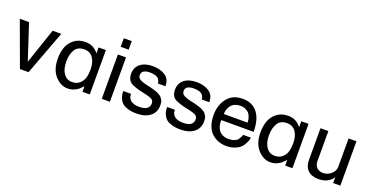

<svg xmlns="http://www.w3.org/2000/svg" viewBox="-30 -1379 4015 2082"><g transform="rotate(20 1978.0 -338.5)"><path d="M6.8 -511.7H113.3L247.1 -103.5L385.7 -511.7H485.4L293.9 0H194.3Z M771.5 -60.5Q825.2 -60.5 858.9 -90.8Q892.6 -121.1 904.3 -162.1Q916 -203.1 916 -255.9Q916 -336.9 881.3 -388.2Q846.7 -439.5 779.3 -439.5Q703.1 -439.5 670.9 -385.3Q638.7 -331.1 638.7 -250Q638.7 -161.1 674.8 -110.8Q710.9 -60.5 771.5 -60.5ZM1000 0H916V-64.5Q890.6 -37.1 872.6 -21.5Q854.5 -5.9 821.8 7.8Q789.1 21.5 750 21.5Q669.9 21.5 605.5 -49.8Q541 -121.1 541 -250Q541 -321.3 562.5 -379.9Q584 -438.5 635.7 -478.5Q687.5 -518.6 763.7 -518.6Q812.5 -518.6 847.7 -501Q882.8 -483.4 916 -443.4V-511.7H1000Z M1230.5 -600.6H1138.7V-699.2H1230.5ZM1232.4 0H1138.7V-511.7H1232.4Z M1759.8 -149.4Q1759.8 -69.3 1702.1 -23.9Q1644.5 21.5 1543.9 21.5Q1488.3 21.5 1446.8 8.8Q1405.3 -3.9 1383.3 -22Q1361.3 -40 1348.6 -66.9Q1335.9 -93.8 1332.5 -114.3Q1329.1 -134.8 1329.1 -159.2H1418.9Q1418.9 -157.2 1418.9 -152.3Q1418.9 -143.6 1420.4 -133.8Q1421.9 -124 1429.7 -109.4Q1437.5 -94.7 1450.2 -84Q1462.9 -73.2 1487.8 -64.9Q1512.7 -56.6 1546.9 -56.6Q1666 -56.6 1666 -138.7Q1666 -156.2 1658.2 -168.5Q1650.4 -180.7 1633.3 -188.5Q1616.2 -196.3 1602.1 -200.7Q1587.9 -205.1 1562 -210.4Q1536.1 -215.8 1524.4 -218.8Q1491.2 -225.6 1459.5 -235.8Q1427.7 -246.1 1401.9 -258.3Q1376 -270.5 1360.4 -297.4Q1344.7 -324.2 1344.7 -365.2Q1344.7 -438.5 1397 -480.5Q1449.2 -522.5 1540 -522.5Q1625 -522.5 1683.1 -484.9Q1741.2 -447.3 1741.2 -364.3H1653.3Q1653.3 -366.2 1653.3 -368.2Q1653.3 -377.9 1649.9 -388.2Q1646.5 -398.4 1636.2 -413.6Q1626 -428.7 1600.1 -438Q1574.2 -447.3 1536.1 -447.3Q1437.5 -447.3 1437.5 -383.8Q1437.5 -366.2 1446.3 -353Q1455.1 -339.8 1474.6 -331.1Q1494.1 -322.3 1508.8 -317.4Q1523.4 -312.5 1553.2 -306.2Q1583 -299.8 1594.7 -296.9Q1618.2 -291 1625.5 -288.6Q1632.8 -286.1 1653.8 -279.8Q1674.8 -273.4 1683.1 -268.6Q1691.4 -263.7 1707 -254.9Q1722.7 -246.1 1729.5 -236.8Q1736.3 -227.5 1745.1 -214.4Q1753.9 -201.2 1756.8 -185.1Q1759.8 -168.9 1759.8 -149.4Z M2265.6 -149.4Q2265.6 -69.3 2208 -23.9Q2150.4 21.5 2049.8 21.5Q1994.1 21.5 1952.6 8.8Q1911.1 -3.9 1889.2 -22Q1867.2 -40 1854.5 -66.9Q1841.8 -93.8 1838.4 -114.3Q1835 -134.8 1835 -159.2H1924.8Q1924.8 -157.2 1924.8 -152.3Q1924.8 -143.6 1926.3 -133.8Q1927.7 -124 1935.5 -109.4Q1943.4 -94.7 1956.1 -84Q1968.8 -73.2 1993.7 -64.9Q2018.6 -56.6 2052.7 -56.6Q2171.9 -56.6 2171.9 -138.7Q2171.9 -156.2 2164.1 -168.5Q2156.2 -180.7 2139.2 -188.5Q2122.1 -196.3 2107.9 -200.7Q2093.8 -205.1 2067.9 -210.4Q2042 -215.8 2030.3 -218.8Q1997.1 -225.6 1965.3 -235.8Q1933.6 -246.1 1907.7 -258.3Q1881.8 -270.5 1866.2 -297.4Q1850.6 -324.2 1850.6 -365.2Q1850.6 -438.5 1902.8 -480.5Q1955.1 -522.5 2045.9 -522.5Q2130.9 -522.5 2189 -484.9Q2247.1 -447.3 2247.1 -364.3H2159.2Q2159.2 -366.2 2159.2 -368.2Q2159.2 -377.9 2155.8 -388.2Q2152.3 -398.4 2142.1 -413.6Q2131.8 -428.7 2106 -438Q2080.1 -447.3 2042 -447.3Q1943.4 -447.3 1943.4 -383.8Q1943.4 -366.2 1952.1 -353Q1960.9 -339.8 1980.5 -331.1Q2000 -322.3 2014.6 -317.4Q2029.3 -312.5 2059.1 -306.2Q2088.9 -299.8 2100.6 -296.9Q2124 -291 2131.3 -288.6Q2138.7 -286.1 2159.7 -279.8Q2180.7 -273.4 2189 -268.6Q2197.3 -263.7 2212.9 -254.9Q2228.5 -246.1 2235.4 -236.8Q2242.2 -227.5 2251 -214.4Q2259.8 -201.2 2262.7 -185.1Q2265.6 -168.9 2265.6 -149.4Z M2438.5 -297.9H2711.9Q2711.9 -299.8 2711.9 -302.7Q2711.9 -314.5 2710.4 -327.6Q2709 -340.8 2701.2 -362.8Q2693.4 -384.8 2680.2 -401.4Q2667 -418 2640.1 -430.7Q2613.3 -443.4 2577.1 -443.4Q2543.9 -443.4 2517.6 -432.1Q2491.2 -420.9 2477.1 -404.3Q2462.9 -387.7 2453.6 -366.7Q2444.3 -345.7 2441.4 -329.1Q2438.5 -312.5 2438.5 -297.9ZM2712.9 -157.2H2801.8Q2800.8 -150.4 2798.8 -138.2Q2796.9 -126 2783.2 -95.7Q2769.5 -65.4 2748 -42Q2726.6 -18.6 2682.6 0.5Q2638.7 19.5 2580.1 19.5Q2533.2 19.5 2491.2 4.4Q2449.2 -10.7 2414.1 -41.5Q2378.9 -72.3 2358.4 -126Q2337.9 -179.7 2337.9 -250Q2337.9 -366.2 2399.9 -444.8Q2461.9 -523.4 2577.1 -523.4Q2689.5 -523.4 2749 -446.3Q2808.6 -369.1 2808.6 -226.6H2435.5Q2434.6 -221.7 2434.6 -213.9Q2434.6 -198.2 2437 -182.1Q2439.5 -166 2447.8 -143.1Q2456.1 -120.1 2470.7 -103Q2485.4 -85.9 2513.2 -73.2Q2541 -60.5 2578.1 -60.5Q2617.2 -60.5 2645.5 -72.3Q2673.8 -84 2684.6 -99.6Q2695.3 -115.2 2703.6 -131.8Q2711.9 -148.4 2712.9 -157.2Z M3110.4 -60.5Q3164.1 -60.5 3197.8 -90.8Q3231.4 -121.1 3243.2 -162.1Q3254.9 -203.1 3254.9 -255.9Q3254.9 -336.9 3220.2 -388.2Q3185.5 -439.5 3118.2 -439.5Q3042 -439.5 3009.8 -385.3Q2977.5 -331.1 2977.5 -250Q2977.5 -161.1 3013.7 -110.8Q3049.8 -60.5 3110.4 -60.5ZM3338.9 0H3254.9V-64.5Q3229.5 -37.1 3211.4 -21.5Q3193.4 -5.9 3160.6 7.8Q3127.9 21.5 3088.9 21.5Q3008.8 21.5 2944.3 -49.8Q2879.9 -121.1 2879.9 -250Q2879.9 -321.3 2901.4 -379.9Q2922.9 -438.5 2974.6 -478.5Q3026.4 -518.6 3102.5 -518.6Q3151.4 -518.6 3186.5 -501Q3221.7 -483.4 3254.9 -443.4V-511.7H3338.9Z M3476.6 -511.7H3567.4V-163.1Q3567.4 -121.1 3593.8 -92.8Q3620.1 -64.5 3666 -64.5Q3717.8 -64.5 3759.3 -100.1Q3800.8 -135.7 3800.8 -185.5V-511.7H3891.6V0H3808.6V-69.3Q3792 -35.2 3748.5 -10.3Q3705.1 14.6 3640.6 14.6Q3561.5 14.6 3519 -28.3Q3476.6 -71.3 3476.6 -145.5Z"/></g></svg>

Font: Druckschrift BY WOK
Style: Medium
Weight: 400
Version: Version 001.000